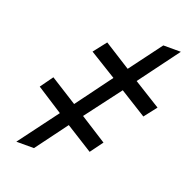

<svg xmlns="http://www.w3.org/2000/svg" viewBox="-118 -775 900 894"><g transform="rotate(20 332.5 -327.5)"><path d="M437 -394.5 304.2 -218.8 436 -134.8 390.1 -72.3 256.3 -156.2 140.6 0H53.2L198.2 -194.3L67.9 -278.3L112.8 -340.8L246.1 -256.8L376.5 -433.6L243.2 -515.6L293 -579.1L424.3 -496.1L543 -655.3H629.9L482.9 -457L616.7 -374L568.8 -312.5Z"/></g></svg>

Font: Inter 17pt
Style: Bold Italic
Weight: 700
Italic angle: -9.3988°
Version: Version 4.001;git-66647c0bb